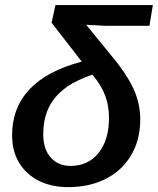

<svg xmlns="http://www.w3.org/2000/svg" viewBox="-20 -745 636 774"><path d="M503.4 -110.8Q466.8 -53.7 402.6 -22.2Q338.4 9.3 254.9 9.3Q186.5 9.3 135.5 -16.8Q84.5 -43 56.6 -89.8Q28.8 -136.7 28.8 -199.7Q28.8 -310.1 98.9 -384.8Q168.9 -459.5 309.6 -496.6L188 -653.3L203.6 -724.6H596.2L582.5 -641.1H401.9L366.2 -643.1Q355.5 -643.6 345.2 -644Q335 -644.5 327.6 -645L452.6 -491.7Q505.4 -422.4 525.4 -370.1Q545.4 -317.9 545.4 -263.7Q545.4 -175.8 503.4 -110.8ZM264.6 -76.2Q335.9 -76.2 377.7 -128.9Q419.4 -181.6 419.4 -269.5Q419.4 -317.4 404.3 -358.9Q389.2 -400.4 352.5 -444.3Q288.6 -421.4 252.9 -397Q217.3 -372.6 195.3 -342.3Q174.8 -314.9 164.6 -280.3Q154.3 -245.6 154.3 -203.1Q154.3 -144.5 184.1 -110.4Q213.9 -76.2 264.6 -76.2Z"/></svg>

Font: Arimo SemiBold
Style: Italic
Weight: 600
Italic angle: -12°
Version: Version 1.33